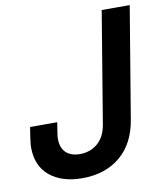

<svg xmlns="http://www.w3.org/2000/svg" viewBox="-83 -795 741 873"><g transform="rotate(-10 287.5 -359.0)"><path d="M227.1 10.3Q133.3 10.3 77.1 -35.9Q21 -82 21 -168.9Q21 -176.3 22 -185.8Q22.9 -195.3 25.4 -212.6Q27.8 -230 32.7 -260.3H158.2Q153.8 -232.4 151.4 -218Q148.9 -203.6 148.4 -197Q147.9 -190.4 147.9 -185.5Q147.9 -143.6 170.9 -121.6Q193.8 -99.6 235.4 -99.6Q283.2 -99.6 317.4 -128.9Q351.6 -158.2 360.8 -214.8L445.8 -727.5H575.2L489.7 -213.9Q472.2 -106 403.1 -47.9Q334 10.3 227.1 10.3Z"/></g></svg>

Font: Inter 28pt SemiBold
Style: Italic
Weight: 600
Italic angle: -9.3988°
Designer: Rasmus Andersson
Foundry: rsms
Version: Version 4.001;git-66647c0bb